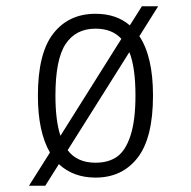

<svg xmlns="http://www.w3.org/2000/svg" viewBox="-20 -556 610 613"><path d="M285 11Q214 11 168 -32L124.5 37H72.5L139.5 -69Q101 -135 101 -251Q101 -386 150.2 -449Q199.5 -512 285 -512Q351.5 -512 394.5 -475L433 -536H485L425 -440.5Q468.5 -375 468.5 -251Q468.5 -115.5 419.2 -52.2Q370 11 285 11ZM157 -251Q157 -170.5 173 -122.5L367.5 -432Q338 -464.5 285 -464.5Q222 -464.5 189.5 -415.5Q157 -366.5 157 -251ZM285 -36.5Q326.5 -36.5 353.8 -55.8Q381 -75 396.8 -123.5Q412.5 -172 412.5 -251Q412.5 -341 393 -389.5L196 -76.5Q226 -36.5 285 -36.5Z"/></svg>

Font: League Mono Narrow UltraLight
Style: Regular
Weight: 200
Width: 3
Designer: Tyler Finck
Foundry: The League of Moveable Type / Tyler Finck
Version: Version 2.210